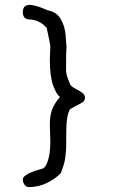

<svg xmlns="http://www.w3.org/2000/svg" viewBox="-20 -665 460 782"><path d="M326 -267Q326 -252 310 -244.5Q294 -237 265 -220Q250 -194 250 -132Q250 -47 248 -45Q247 -29 245 -17Q243 -5 240 5L228 40Q206 63 171.5 80Q137 97 97 97Q87 97 80 87.5Q73 78 73 66Q73 57 84.5 49Q96 41 110 35.5Q124 30 137 26.5Q150 23 153 22Q162 18 168 6.5Q174 -5 178 -21Q182 -37 183.5 -55Q185 -73 185 -90Q185 -103 184 -121.5Q183 -140 183 -156Q183 -197 193 -221Q203 -245 224 -270Q209 -282 196 -318Q183 -354 183 -424Q183 -436 184 -449.5Q185 -463 185 -477Q185 -484 170 -552Q139 -586 95 -586Q73 -590 73 -615Q73 -645 100 -645Q126 -645 174 -623Q210 -617 227 -588Q244 -559 247 -524L251 -472Q250 -467 249.5 -444Q249 -421 249 -380Q249 -372 251.5 -361Q254 -350 258 -341Q262 -330 267 -319Q272 -312 282 -306.5Q292 -301 301.5 -296Q311 -291 318.5 -284Q326 -277 326 -267Z"/></svg>

Font: Gaegu
Style: Accents-Regular
Weight: 400
Designer: JIKJI
Foundry: JIKJI
Version: Version 1.00